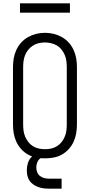

<svg xmlns="http://www.w3.org/2000/svg" viewBox="-20 -943 540 1153"><path d="M250 8Q224 8 197.5 3Q171 -2 148 -15Q125 -28 107 -48Q89 -68 78 -92Q67 -116 62.5 -142.5Q58 -169 58 -195V-540Q58 -567 62.5 -593Q67 -619 78 -643Q89 -667 107 -687Q125 -707 148 -720Q171 -733 197 -739.5Q223 -746 250 -746Q277 -746 303 -739.5Q329 -733 352 -720Q375 -707 393 -687Q411 -667 422 -643Q433 -619 437.5 -593Q442 -567 442 -540V-195Q442 -169 437.5 -142.5Q433 -116 422 -92Q411 -68 393 -48Q375 -28 352 -15Q329 -2 302.5 3Q276 8 250 8ZM250 -47Q269 -47 287.5 -51Q306 -55 322 -65Q338 -75 349.5 -89.5Q361 -104 368.5 -121.5Q376 -139 378.5 -157.5Q381 -176 381 -195V-540Q381 -559 378.5 -577.5Q376 -596 368.5 -613.5Q361 -631 349 -646Q337 -661 320.5 -670.5Q304 -680 285.5 -684Q267 -688 248 -688Q230 -688 211.5 -683.5Q193 -679 177.5 -669Q162 -659 150 -644.5Q138 -630 131 -612.5Q124 -595 121.5 -577Q119 -559 119 -540V-195Q119 -176 121.5 -157.5Q124 -139 131.5 -121.5Q139 -104 150.5 -89.5Q162 -75 178 -65Q194 -55 212.5 -51Q231 -47 250 -47ZM275 190Q258 190 242 188Q226 186 210.5 180.5Q195 175 181 165.5Q167 156 157.5 142.5Q148 129 144.5 112.5Q141 96 141 79Q141 58 147.5 36.5Q154 15 169.5 -0.5Q185 -16 206.5 -22Q228 -28 250 -28V0Q238 0 227.5 5Q217 10 210.5 19.5Q204 29 201 40.5Q198 52 198 63Q198 78 203.5 91.5Q209 105 220.5 114Q232 123 246.5 126.5Q261 130 275 130H350V190ZM400 -867H100V-923H400Z"/></svg>

Font: Iosevka Term Light
Style: Regular
Weight: 300
Monospace: yes
Designer: Belleve Invis
Foundry: Belleve Invis
Version: Version 9.0.1; ttfautohint (v1.8.3)